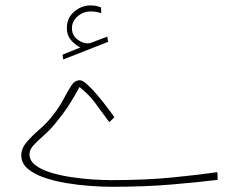

<svg xmlns="http://www.w3.org/2000/svg" viewBox="-20 -699 898 718"><path d="M280.3 -521.5Q260.7 -531.2 245.4 -549.1Q230 -566.9 230 -593.8Q230 -631.8 257.3 -655.3Q284.7 -678.7 316.9 -678.7Q329.6 -678.7 337.4 -677.2Q345.2 -675.8 357.9 -671.4L358.4 -649.9Q339.8 -656.2 318.8 -656.2Q291 -656.2 270 -637.7Q249 -619.1 249 -593.3Q249 -566.4 270.8 -550.5Q292.5 -534.7 312 -537.1Q318.4 -537.6 325.7 -541L381.3 -562L384.3 -542.5L216.3 -476.6L213.9 -494.6ZM396 -25.4Q524.4 -25.4 624.8 -35.4Q725.1 -45.4 793 -55.2L793.9 -26.4Q730 -18.6 627.7 -9.5Q525.4 -0.5 397 -0.5Q361.8 -0.5 317.4 -3.7Q272.9 -6.8 227.8 -14.4Q182.6 -22 144.5 -35.2Q106.4 -48.3 83 -68.8Q59.6 -89.4 59.6 -118.2Q59.6 -144 79.6 -167.5Q99.6 -190.9 126 -213.6Q152.3 -236.3 171.4 -259.8Q201.7 -297.4 218 -328.9Q234.4 -360.4 247.1 -379.6Q259.8 -398.9 278.8 -398.9Q289.6 -398.9 307.9 -381.8Q326.2 -364.7 346.4 -340.6Q366.7 -316.4 383.5 -293.9Q400.4 -271.5 407.7 -260.3L388.7 -242.2Q363.3 -276.9 337.4 -312Q311.5 -347.2 277.3 -373.5Q254.9 -332 235.1 -302Q215.3 -272 186 -236.3Q165 -210.9 142.8 -191.7Q120.6 -172.4 105.5 -156Q90.3 -139.6 90.3 -122.1Q90.3 -98.6 111.6 -82Q132.8 -65.4 167.5 -54.4Q202.1 -43.5 243.2 -37.1Q284.2 -30.8 324.2 -28.1Q364.3 -25.4 396 -25.4Z"/></svg>

Font: Vazirmatn UI FD Thin
Style: Regular
Weight: 100
Designer: Saber Rastikerdar
Foundry: Saber Rastikerdar
Version: Version 33.003